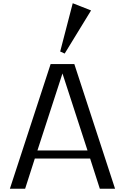

<svg xmlns="http://www.w3.org/2000/svg" viewBox="-20 -1167 773 1187"><path d="M41 0ZM379.9 -835.9 352.1 -848.6 429.7 -1147 543 -1102.5ZM521 -236.8 366.2 -712.9 211.4 -236.8ZM537.1 -187H195.3L135.3 0H41L293 -771H439.5L691.4 0H597.2Z"/></svg>

Font: Dhyana
Style: Regular
Weight: 400
Foundry: Vernon Adams
Version: Version 1.002; ttfautohint (v0.8.51-6076)